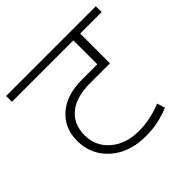

<svg xmlns="http://www.w3.org/2000/svg" viewBox="-167 -795 895 895"><g transform="rotate(-45 281.0 -347.0)"><path d="M311.9 -50.6Q204.8 -50.6 137.8 -110.5Q70.8 -170.4 70.8 -262.4Q70.8 -345.8 128.9 -396.9Q187.1 -447.9 288.2 -447.9H389.8V-605.7H-15.2V-644.1H576.3V-605.7H434.8V-409.5H305.9Q211.8 -409.5 162.8 -368.8Q113.8 -328.1 113.8 -255.8Q113.8 -183.5 167.8 -137Q221.9 -90.5 308.9 -90.5Q381.2 -90.5 457.5 -121.3L469.7 -81.9Q425.2 -64.2 390 -57.4Q354.9 -50.6 311.9 -50.6Z"/></g></svg>

Font: Khula Light
Style: Regular
Weight: 300
Designer: Erin McLaughlin, Steve Matteson
Version: Version 1.002;PS 1.0;hotconv 1.0.72;makeotf.lib2.5.5900; ttf